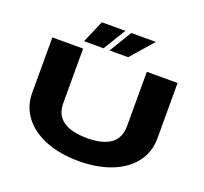

<svg xmlns="http://www.w3.org/2000/svg" viewBox="-151 -1084 1352 1273"><g transform="rotate(20 525.0 -447.0)"><path d="M289 -748.5 357 -906.5H523L426.5 -748.5ZM469 -748.5 564.5 -906.5H738L600 -748.5ZM83 -308.5V-700H300V-314Q300 -233.5 357.2 -192.2Q414.5 -151 526 -151Q749.5 -151 749.5 -316.5V-700H966.5V-308.5Q966.5 -212.5 911 -139.8Q855.5 -67 755.8 -28Q656 11 526 11Q396 11 295.8 -28Q195.5 -67 139.2 -139.8Q83 -212.5 83 -308.5Z"/></g></svg>

Font: League Mono Extended ExtraBold
Style: Regular
Weight: 800
Width: 9
Designer: Tyler Finck
Foundry: The League of Moveable Type / Tyler Finck
Version: Version 2.210